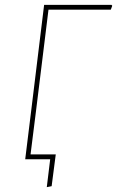

<svg xmlns="http://www.w3.org/2000/svg" viewBox="-20 -657 483 792"><path d="M84 0 108 -195 162 -637H440L443 -633L437 -617H180L128 -195L106 -20H210L193 111L173 115L187 0Z"/></svg>

Font: Alegreya Sans SC Thin
Style: Italic
Weight: 100
Italic angle: -7°
Designer: Juan Pablo del Peral
Foundry: Huerta Tipografica
Version: Version 2.007